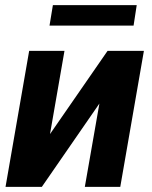

<svg xmlns="http://www.w3.org/2000/svg" viewBox="-20 -726 589 746"><path d="M174.3 -205.1 397.9 -528.3H539.1L447.3 0H309.6L366.2 -323.7L142.6 0H1.5L93.3 -528.3H230.5ZM511.2 -706.1 499 -626.5H172.4L185.5 -706.1Z"/></svg>

Font: Roboto
Style: Bold Italic
Weight: 700
Italic angle: -12°
Designer: Christian Robertson
Foundry: Google
Version: Version 3.0